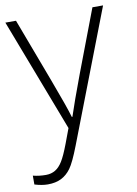

<svg xmlns="http://www.w3.org/2000/svg" viewBox="-82 -548 590 825"><g transform="rotate(-10 213.0 -135.0)"><path d="M0 -493.2H46.4L150.4 -216.3Q198.2 -88.9 210.9 -44.4H213.4Q232.4 -103 275.9 -219.2L379.9 -493.2H426.3L205.6 79.6Q178.7 149.4 160.6 174.1Q142.6 198.7 118.2 210.9Q93.8 223.1 59.6 223.1Q33.7 223.1 2 213.4V174.8Q28.3 181.6 58.6 181.6Q81.5 181.6 99.4 170.9Q117.2 160.2 131.3 137.2Q145.5 114.3 164.3 64.7Q183.1 15.1 188.5 0Z"/></g></svg>

Font: Bpm'online Open Sans Light
Style: Regular
Weight: 300
Foundry: Ascender Corporation
Version: Version 1.10